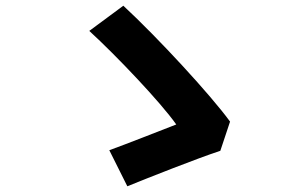

<svg xmlns="http://www.w3.org/2000/svg" viewBox="-20 -686 1040 671"><path d="M750 -159 784 -261C718 -352 534 -552 411 -666L292 -578C387 -491 541 -329 596 -251C539 -229 423 -183 362 -161L425 -35C499 -65 668 -132 750 -159Z"/></svg>

Font: Noto Sans T Chinese Bold
Style: Bold
Weight: 700
Designer: Ryoko NISHIZUKA (kana & ideographs); Paul D. Hunt (Latin, Greek & Cyrillic); Wenlong ZHANG (bopomofo); Sandoll Communica
Foundry: Adobe Systems Incorporated
Version: Version 1.000;PS 1;hotconv 1.0.78;makeotf.lib2.5.61930